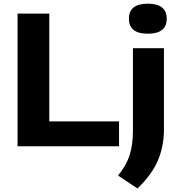

<svg xmlns="http://www.w3.org/2000/svg" viewBox="-20 -816 1004 1071"><path d="M78 0V-740H255V-139H644V0ZM747 235.5 638.5 163Q684 108.5 702.8 50.2Q721.5 -8 721.5 -88V-547H894.5V-94Q894.5 -0.5 861.2 78.2Q828 157 747 235.5ZM804.5 -628Q699 -628 699 -711.5Q699 -795.5 804.5 -795.5Q910 -795.5 910 -711.5Q910 -628 804.5 -628Z"/></svg>

Font: Encode Sans Exp
Style: Bold
Weight: 700
Width: 7
Designer: Multiple Designers
Foundry: Impallari Type
Version: Version 3.002; ttfautohint (v1.8.3) -l 8 -r 50 -G 200 -x 14 